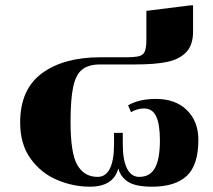

<svg xmlns="http://www.w3.org/2000/svg" viewBox="-20 -696 802 724"><path d="M568 -323Q642 -323 685 -280.5Q728 -238 728 -169Q728 -73 684 -32.5Q640 8 554 8Q492 8 463.5 -10Q435 -28 426 -61Q408 8 319 8Q256 8 195.5 -17.5Q135 -43 95.5 -97.5Q56 -152 56 -234Q56 -359 138 -419.5Q220 -480 358 -480H450Q487 -480 503.5 -484Q520 -488 526 -502Q532 -516 532 -547V-655L699 -676H708V-577Q708 -526 682 -499Q656 -472 610 -462.5Q564 -453 492 -453H358Q314 -453 290 -434Q266 -415 256 -368.5Q246 -322 246 -236Q246 -117 272 -73Q298 -29 348 -29Q379 -29 394.5 -60.5Q410 -92 410 -152V-195H443V-152Q443 -92 459 -60.5Q475 -29 505 -29Q546 -29 564.5 -63Q583 -97 583 -166Q583 -227 569 -257Q555 -287 523 -287Q498 -287 474 -273L463 -299Q505 -323 568 -323Z"/></svg>

Font: Chonburi
Style: Regular
Weight: 400
Designer: Thanarat Vachiruckul and Stawix Ruecha
Foundry: Cadson Demak & Katatrad
Version: Version 1.000